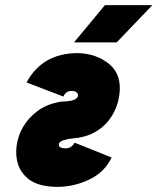

<svg xmlns="http://www.w3.org/2000/svg" viewBox="-20 -720 617 752"><path d="M84 -397Q138 -376 167.5 -365Q197 -354 209.5 -349Q222 -344 225 -343Q228 -342 228 -342Q234 -354 242 -359Q250 -364 261 -364Q273 -364 280 -358Q287 -353 285 -343Q280 -326 239 -323Q229 -322 222.5 -322Q216 -322 214 -321Q162 -312 124 -283Q57 -231 45 -149Q35 -65 90 -20Q129 12 208 12Q273 11 332 -18Q390 -46 417 -103Q363 -125 333 -137Q303 -149 290 -154Q277 -159 274.5 -160Q272 -161 272 -161Q260 -139 237 -139Q222 -139 215 -144Q209 -148 211 -158Q216 -173 273 -179Q278 -180 282.5 -180Q287 -180 290 -181Q324 -187 351 -202Q378 -217 398 -239Q418 -262 430 -288Q442 -314 447 -345Q459 -426 409 -468Q359 -510 285 -512Q214 -512 163 -482Q114 -453 84 -397ZM270 -554H437L577 -700H391Z"/></svg>

Font: Unageo
Style: Black-Italic
Weight: 900
Designer: Richard Sepsi
Foundry: Richard Sepsi
Version: Version 2.000